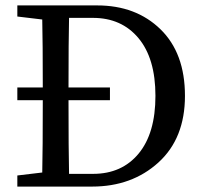

<svg xmlns="http://www.w3.org/2000/svg" viewBox="-20 -689 750 709"><path d="M235 -47H324Q430 -47 492 -122Q554 -197 554 -335Q554 -473 491.5 -548Q429 -623 323 -623H235Q233 -539 233 -366H386V-319H233Q233 -134 235 -47ZM44 -669H339Q482 -669 572.5 -581Q663 -493 663 -335Q663 -178 565 -89Q467 0 320 0H44V-41L136 -52Q138 -136 138 -319H44V-366H138Q138 -534 136 -617L44 -628Z"/></svg>

Font: TypoPRO Source Serif Pro
Style: Regular
Weight: 400
Designer: Frank Grießhammer
Foundry: Adobe Systems Incorporated
Version: Version 1.017;PS 1.0;hotconv 1.0.79;makeotf.lib2.5.61930